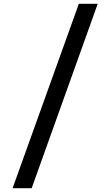

<svg xmlns="http://www.w3.org/2000/svg" viewBox="-20 -818 559 1006"><path d="M393 -798H492L146 168H46Z"/></svg>

Font: Lopes Sans Medium
Style: Regular
Weight: 500
Designer: Gabriel Lam, Diego Maldonado
Foundry: TypeRant, Foresti Design
Version: Version 4.000